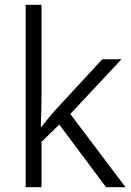

<svg xmlns="http://www.w3.org/2000/svg" viewBox="-20 -780 547 800"><path d="M153 -370V-760H87V0H153V-189L227 -261L422 0H503L273 -305L486 -533H406L215 -326C195 -305 168 -271 153 -252H150C151 -290 153 -335 153 -370Z"/></svg>

Font: Noto Sans Syriac Light
Style: Regular
Weight: 300
Designer: Patrick Giasson and the Monotype Design Team
Foundry: Monotype Imaging Inc.
Version: Version 3.000